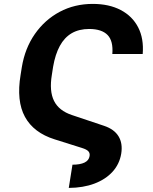

<svg xmlns="http://www.w3.org/2000/svg" viewBox="-20 -757 772 969"><path d="M327.1 191.4 345.7 74.2Q384.3 74.2 406.5 63.5Q428.7 52.7 432.1 30.8Q434.6 16.1 426 6.6Q417.5 -2.9 393.6 -10.3L255.9 -53.7Q149.9 -86.9 106 -167.2Q62 -247.6 84 -379.4L90.3 -418.9Q106 -513.7 156 -585.4Q206.1 -657.2 281.2 -697.3Q356.4 -737.3 448.2 -737.3Q530.3 -737.3 589.1 -706.5Q647.9 -675.8 677.2 -619.1Q706.5 -562.5 700.2 -484.4H546.9Q552.2 -549.8 523.2 -580.1Q494.1 -610.4 430.7 -610.8Q378.9 -610.8 342 -589.4Q305.2 -567.9 282 -525.4Q258.8 -482.9 248 -419.9L241.7 -379.4Q228 -297.4 252.7 -247.8Q277.3 -198.2 343.3 -176.3L504.9 -122.1Q556.2 -105 578.1 -69.3Q600.1 -33.7 591.8 18.6Q583 71.3 547.9 109.9Q512.7 148.4 456.3 169.7Q399.9 190.9 327.1 191.4Z"/></svg>

Font: Inter Tight
Style: Bold Italic
Weight: 700
Italic angle: -9.39999°
Designer: Rasmus Andersson
Foundry: rsms
Version: Version 3.004